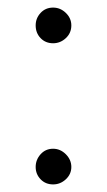

<svg xmlns="http://www.w3.org/2000/svg" viewBox="-20 -475 282 506"><path d="M74 -35Q74 -54 87 -68.5Q100 -83 120 -83Q139 -83 153.5 -68.5Q168 -54 168 -35Q168 -16 153.5 -2.5Q139 11 120 11Q100 11 87 -2.5Q74 -16 74 -35ZM74 -408Q74 -427 87 -441Q100 -455 120 -455Q139 -455 153.5 -441Q168 -427 168 -408Q168 -388 153.5 -374.5Q139 -361 120 -361Q100 -361 87 -374.5Q74 -388 74 -408Z"/></svg>

Font: Quattrocento Sans
Style: Regular
Weight: 400
Designer: Pablo Impallari
Foundry: Pablo Impallari, Igino Marini, Brenda Gallo
Version: Version 2.000